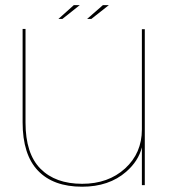

<svg xmlns="http://www.w3.org/2000/svg" viewBox="-20 -700 660 726"><path d="M516.5 0V-143Q503.5 -91 457 -50.5Q392 6 290.5 6Q181.5 6 123.5 -54.8Q65.5 -115.5 65.5 -237.5V-590.5H76.5V-236.5Q76.5 -119 133 -62Q189.5 -5 290.5 -5Q389.5 -5 453 -63Q516.5 -121 516.5 -210.5V-589.5H527.5V0ZM309.5 -628.5 369 -680.5H391.5L325.5 -628.5ZM201 -628.5 259 -680.5H281.5L216 -628.5Z"/></svg>

Font: Anybody ExtraExpanded Thin
Style: Regular
Weight: 100
Width: 8
Designer: Tyler Finck
Foundry: Etcetera Type Company
Version: Version 1.010; ttfautohint (v1.8.3) -l 8 -r 50 -G 200 -x 14 